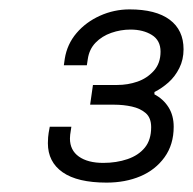

<svg xmlns="http://www.w3.org/2000/svg" viewBox="-20 -817 411 409"><path d="M207 -428Q145 -428 113.5 -450Q82 -472 82 -512Q82 -517 82.5 -524.5Q83 -532 86 -547H132Q130 -535 129.5 -530Q129 -525 129 -522Q129 -497 148 -483.5Q167 -470 200 -470Q228 -470 251.5 -478Q275 -486 288.5 -502.5Q302 -519 302 -546Q302 -566 290.5 -576Q279 -586 261 -590Q243 -594 223 -594H172L178 -636H230Q252 -636 272.5 -643Q293 -650 307.5 -666Q322 -682 322 -707Q322 -731 303.5 -742.5Q285 -754 258 -754Q237 -754 217 -747Q197 -740 183.5 -726Q170 -712 167 -691L165 -678H116L118 -692Q123 -723 143 -746.5Q163 -770 193 -783.5Q223 -797 256 -797Q312 -797 341.5 -775Q371 -753 371 -712Q371 -690 362 -672Q353 -654 339 -641.5Q325 -629 309 -621V-616Q328 -606 339 -588.5Q350 -571 350 -547Q350 -509 330.5 -482Q311 -455 279 -441.5Q247 -428 207 -428Z"/></svg>

Font: Archivo SemiBold ExtraLight
Style: Italic
Weight: 250
Italic angle: -10°
Version: Version 2.001